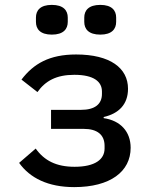

<svg xmlns="http://www.w3.org/2000/svg" viewBox="-20 -750 640 782"><path d="M282.3 12.1C429 12.1 512.1 -51.1 512.1 -148.1C512.1 -213.8 470.9 -258.9 402.3 -268.8V-273.4C463.4 -287.3 501.4 -324.6 501.4 -388.5C501.4 -472.7 429 -528.1 289.8 -528.1C181.1 -528.1 116.5 -490.4 67.5 -425.8L132.5 -375C164.8 -420.5 209.5 -445.3 282.7 -445.3C362.9 -445.3 395.2 -416.9 395.2 -377.5V-367.5C395.2 -326 366.8 -302.6 310 -302.6H187.9V-225.1H321C376.8 -225.1 405.9 -200.6 405.9 -156.2V-144.9C405.9 -100.9 367.2 -70.7 283.7 -70.7C208.8 -70.7 160.2 -96.2 125.4 -144.9L57.9 -86.6C101.9 -24.9 175.8 12.1 282.3 12.1ZM126.4 -660.9C126.4 -631.7 143.8 -609 191.1 -609C238.3 -609 256 -631.7 256 -660.9V-678.6C256 -707.4 238.3 -730.1 191.1 -730.1C143.8 -730.1 126.4 -707.4 126.4 -678.6ZM323.2 -660.9C323.2 -631.7 340.9 -609 388.5 -609C435.4 -609 453.1 -631.7 453.1 -660.9V-678.6C453.1 -707.4 435.4 -730.1 388.5 -730.1C340.9 -730.1 323.2 -707.4 323.2 -678.6Z"/></svg>

Font: Margiela Mono Medium
Style: Regular
Weight: 500
Designer: Mike Abbink, Paul van der Laan, Pieter van Rosmalen
Foundry: Bold Monday
Version: Version 2.003 2021